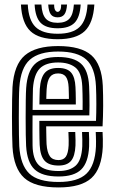

<svg xmlns="http://www.w3.org/2000/svg" viewBox="-20 -812 500 842"><path d="M236.8 10Q132.2 10 86.2 -31.9Q40.2 -73.8 34.8 -167.5Q33.8 -187 33.1 -223.2Q32.5 -259.5 32.5 -300.6Q32.5 -341.8 33.1 -377Q33.8 -412.2 34.8 -429.8Q41.2 -528.8 89.2 -569.4Q137.2 -610 234.8 -610Q335.2 -610 380.8 -569.6Q426.2 -529.2 430.8 -436Q431.8 -415.2 432.1 -392.9Q432.5 -370.5 432.4 -347.5Q432.2 -324.5 431.6 -301.9Q431 -279.2 429.8 -258H182.5Q182.8 -242.8 183 -226.4Q183.2 -210 183.6 -197.2Q184 -184.5 184.2 -179.8Q186.8 -143.8 198.6 -126.9Q210.5 -110 236.8 -110Q258.5 -110 268.9 -125.1Q279.2 -140.2 281 -175Q281.5 -182.5 281.2 -197.1Q281 -211.8 280 -233H310Q311 -213 311.2 -197.4Q311.5 -181.8 311 -173.8Q308.8 -126.8 291.4 -106.4Q274 -86 236.8 -86Q195 -86 175.8 -107Q156.5 -128 154 -176.2Q153.5 -187.5 153.1 -204Q152.8 -220.5 152.6 -240.5Q152.5 -260.5 152.5 -282H401Q401.8 -298.5 402.1 -317.2Q402.5 -336 402.5 -355.9Q402.5 -375.8 402.1 -395.6Q401.8 -415.5 400.8 -434.5Q396.8 -515.8 358.4 -550.9Q320 -586 234.8 -586Q151.5 -586 111 -550.2Q70.5 -514.5 64.8 -428Q63.5 -409.2 63 -373Q62.5 -336.8 62.5 -295.8Q62.5 -254.8 63.1 -220.4Q63.8 -186 64.5 -170.8Q69.5 -88.8 108 -51.4Q146.5 -14 236.8 -14Q320.8 -14 358.8 -50.1Q396.8 -86.2 400.8 -169Q401.2 -180 401.1 -191.1Q401 -202.2 400.6 -213Q400.2 -223.8 399.8 -233H429.8Q430.5 -219.8 431 -202Q431.5 -184.2 430.8 -168Q426.2 -72.5 381.1 -31.2Q336 10 236.8 10ZM236.8 -38Q165.2 -38 132 -68.8Q98.8 -99.5 94.5 -171.8Q93.5 -187.2 93 -221.2Q92.5 -255.2 92.5 -295.6Q92.5 -336 93 -371.8Q93.5 -407.5 94.8 -426.2Q99.8 -498.5 132 -530.2Q164.2 -562 234.8 -562Q303 -562 335.2 -532.8Q367.5 -503.5 370.8 -433.8Q371.8 -414.2 372.1 -392.9Q372.5 -371.5 372.5 -349.6Q372.5 -327.8 371.8 -306H122.8Q122.5 -264.5 122.5 -233.4Q122.5 -202.2 122.8 -174Q123.8 -114 150.1 -88Q176.5 -62 236.8 -62Q285.2 -62 311.5 -85.2Q337.8 -108.5 340.8 -170.5Q341.2 -184.5 341 -200Q340.8 -215.5 339.8 -233H369.8Q370.5 -217.8 371 -202Q371.5 -186.2 370.8 -169.8Q367.5 -99.5 336.2 -68.8Q305 -38 236.8 -38ZM123 -330H342.2Q342.5 -349.5 342.4 -366.8Q342.2 -384 341.9 -400.4Q341.5 -416.8 340.8 -433.2Q338 -494.5 310.4 -516.2Q282.8 -538 234.8 -538Q180.5 -538 154.6 -511.8Q128.8 -485.5 124.5 -424Q124.2 -417.8 123.8 -391.2Q123.2 -364.8 123 -330ZM152.8 -354Q153 -367.2 153.2 -380.9Q153.5 -394.5 153.9 -405.6Q154.2 -416.8 154.5 -422.2Q158 -471.5 176.8 -492.8Q195.5 -514 234.8 -514Q274.2 -514 291.6 -494Q309 -474 311 -430Q311.5 -420 311.9 -406.9Q312.2 -393.8 312.4 -379.9Q312.5 -366 312.5 -354ZM183 -378H282.2Q282.2 -386.2 282 -395.5Q281.8 -404.8 281.5 -413.6Q281.2 -422.5 281 -429Q279.5 -461 268.8 -475.5Q258 -490 234.8 -490Q210.5 -490 198.8 -474Q187 -458 184.5 -420.8Q184.2 -416.5 184 -410.5Q183.8 -404.5 183.5 -396.5Q183.2 -388.5 183 -378ZM232.8 -640Q150.8 -640 113.4 -675.4Q76 -710.8 71.8 -792H101.8Q105.2 -723.5 135.8 -693.8Q166.2 -664 232.8 -664Q298.8 -664 329.2 -693.8Q359.8 -723.5 363.8 -792H393.8Q388.8 -710.8 351.4 -675.4Q314 -640 232.8 -640ZM232.8 -688Q181.5 -688 158.1 -712.1Q134.8 -736.2 131.8 -792H161.5Q164 -749.2 180.5 -730.6Q197 -712 232.8 -712Q268.2 -712 284.8 -730.6Q301.2 -749.2 304 -792H333.8Q330.5 -736.2 307 -712.1Q283.5 -688 232.8 -688ZM232.8 -736Q212.2 -736 202.8 -749Q193.2 -762 191.5 -792H217.5Q217.2 -775 221.9 -767.5Q226.5 -760 232.8 -760Q239.2 -760 243.9 -767.5Q248.5 -775 248 -792H274Q272 -762 262.4 -749Q252.8 -736 232.8 -736Z"/></svg>

Font: Big Shoulders Inline Display Thin Black
Style: Regular
Weight: 900
Version: Version 2.002